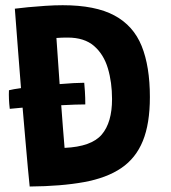

<svg xmlns="http://www.w3.org/2000/svg" viewBox="-20 -682 639 718"><path d="M91 15.5Q88.5 -8.5 84.2 -54Q80 -99.5 75 -158Q70 -216.5 64.5 -279.5Q37.5 -277.5 16.5 -275Q12 -313 13.5 -344.5Q29 -348.5 58.5 -352.5Q53 -423 48 -486.2Q43 -549.5 39.8 -593.2Q36.5 -637 35.5 -649.5Q54 -652 84.8 -655Q115.5 -658 150 -660.2Q184.5 -662.5 214.5 -662.5Q336.5 -662.5 407.8 -624.2Q479 -586 509.8 -509.8Q540.5 -433.5 540.5 -319Q540.5 -219.5 514.2 -155Q488 -90.5 433.5 -53.5Q379 -16.5 294 -1Q209 14.5 91 15.5ZM221.5 -129Q322 -133.5 360.5 -178.8Q399 -224 399 -311.5Q399 -374 383.5 -426.2Q368 -478.5 331.8 -510Q295.5 -541.5 233 -541.5Q223 -541.5 211.8 -541.2Q200.5 -541 191 -540Q193.5 -501 196.8 -457Q200 -413 203 -367.5Q231 -370 255.2 -371.2Q279.5 -372.5 295 -372.5Q296 -364 297.5 -340.5Q299 -317 299 -291.5Q266 -291.5 209 -288.5Q212 -246.5 215.2 -206Q218.5 -165.5 221.5 -129Z"/></svg>

Font: Grandstander SemiBold
Style: Regular
Weight: 600
Designer: Tyler Finck
Foundry: Etcetera Type Co
Version: Version 1.200; ttfautohint (v1.8.3)